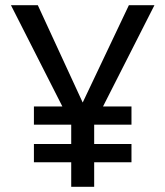

<svg xmlns="http://www.w3.org/2000/svg" viewBox="-20 -716 634 736"><path d="M375 -308H484V-238H341V-164H484V-94H341V0H253V-94H110V-164H253V-238H110V-308H219L22 -696H125L297 -323L474 -696H572Z"/></svg>

Font: Amiko
Style: Regular
Weight: 400
Designer: Pablo Impallari, Rodrigo Fuenzalida, Andres Torresi
Foundry: Impallari Type
Version: Version 1.001; ttfautohint (v1.3)